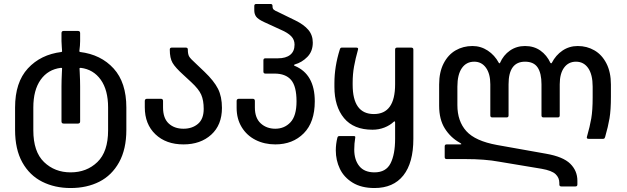

<svg xmlns="http://www.w3.org/2000/svg" viewBox="-20 -720 3162 968"><path d="M56 -65V-178Q56 -305 120.5 -375Q185 -445 290 -458Q293 -459 293 -462Q293 -468 291.5 -483.5Q290 -499 290 -513V-553Q290 -564 301 -564H373Q384 -564 384 -553V-513Q384 -492 380 -462Q380 -460 383 -458Q489 -445 553 -374.5Q617 -304 617 -178V-65Q617 32 580.5 98Q544 164 481 196Q418 228 336 228Q256 228 192.5 196Q129 164 92.5 98.5Q56 33 56 -65ZM336 149Q417 149 471 97Q525 45 525 -63V-178Q525 -266 488 -318Q451 -370 387 -378Q380 -378 381 -374L382 -354Q384 -314 384 -284V-108Q384 -97 373 -97H301Q290 -97 290 -108V-284Q290 -314 292 -354L293 -374Q293 -377 291.5 -377.5Q290 -378 287 -378Q222 -370 185 -318Q148 -266 148 -178V-63Q148 45 202 97Q256 149 336 149Z M710 -179V-211Q710 -222 722 -222H791Q802 -222 802 -211V-178Q802 -124 830.5 -97.5Q859 -71 905 -71Q949 -71 978 -95.5Q1007 -120 1007 -171Q1007 -214 994.5 -242.5Q982 -271 944 -306L904 -343Q864 -379 850 -403Q836 -427 836 -470Q836 -480 846 -480H917Q927 -480 927 -470Q927 -447 933.5 -435.5Q940 -424 969 -398L1011 -358Q1059 -312 1079 -272.5Q1099 -233 1099 -176Q1099 -90 1045 -41Q991 8 905 8Q817 8 763.5 -43Q710 -94 710 -179Z M1173 -176V-211Q1173 -222 1185 -222H1254Q1265 -222 1265 -211V-178Q1265 -125 1294.5 -98Q1324 -71 1368 -71Q1414 -71 1444.5 -103.5Q1475 -136 1475 -209Q1475 -285 1447.5 -317Q1420 -349 1364 -349H1318Q1308 -349 1308 -359V-416Q1308 -426 1318 -426H1381Q1421 -426 1443 -443.5Q1465 -461 1465 -495Q1465 -520 1448 -537.5Q1431 -555 1396 -570L1311 -609Q1281 -623 1271.5 -636Q1262 -649 1262 -668V-690Q1262 -700 1272 -700H1344Q1354 -700 1354 -690V-687Q1354 -677 1360 -671.5Q1366 -666 1385 -658L1469 -617Q1512 -596 1534.5 -569.5Q1557 -543 1557 -505Q1557 -461 1529.5 -433Q1502 -405 1466 -395Q1463 -394 1462.5 -391.5Q1462 -389 1466 -388Q1567 -346 1567 -209Q1567 -104 1511.5 -48Q1456 8 1368 8Q1313 8 1268.5 -14.5Q1224 -37 1198.5 -79Q1173 -121 1173 -176Z M1673 38Q1673 6 1681 -26Q1681 -27 1683 -30.5Q1685 -34 1691 -34H1764Q1773 -34 1771 -26Q1766 4 1766 34Q1766 86 1791.5 117.5Q1817 149 1868 149Q1926 149 1949 103.5Q1972 58 1972 -20V-102Q1972 -107 1970 -108Q1968 -109 1965 -106Q1946 -88 1918 -77Q1890 -66 1858 -66Q1763 -66 1714.5 -124.5Q1666 -183 1666 -282V-301Q1666 -384 1693 -470Q1695 -476 1697 -478Q1699 -480 1704 -480H1776Q1788 -480 1785 -470Q1772 -424 1765 -385Q1758 -346 1758 -303V-293Q1758 -145 1865 -145Q1972 -145 1972 -295V-470Q1972 -480 1982 -480H2053Q2064 -480 2064 -470V-20Q2064 101 2013.5 164.5Q1963 228 1868 228Q1802 228 1758 201Q1714 174 1693.5 131Q1673 88 1673 38Z M2800 210V202Q2800 176 2781 158Q2762 140 2711 131L2495 95Q2425 82 2326 82H2232Q2222 82 2222 72V18Q2222 8 2232 8H2299Q2306 8 2306 6Q2306 4 2297 -1Q2251 -27 2222.5 -72.5Q2194 -118 2194 -187V-294Q2194 -356 2216.5 -400Q2239 -444 2277 -466Q2315 -488 2362 -488Q2404 -488 2439 -465Q2474 -442 2495 -403Q2496 -401 2498 -401Q2500 -401 2501 -403Q2518 -442 2551 -465Q2584 -488 2627 -488Q2672 -488 2704.5 -465Q2737 -442 2755 -403Q2757 -401 2759 -401Q2761 -401 2762 -403Q2782 -442 2816 -465Q2850 -488 2893 -488Q2939 -488 2977 -466Q3015 -444 3037.5 -400Q3060 -356 3060 -294V-233Q3060 -165 3053 -123.5Q3046 -82 3031 -30Q3029 -24 3027 -22Q3025 -20 3020 -20H2948Q2936 -20 2939 -30Q2954 -82 2961 -123Q2968 -164 2968 -229V-283Q2968 -344 2945.5 -376.5Q2923 -409 2884 -409Q2846 -409 2824 -379Q2802 -349 2802 -295V-138Q2802 -128 2792 -128H2720Q2710 -128 2710 -138V-295Q2710 -351 2690.5 -380Q2671 -409 2627 -409Q2544 -409 2544 -295V-138Q2544 -128 2534 -128H2462Q2452 -128 2452 -138V-295Q2452 -348 2430 -378.5Q2408 -409 2371 -409Q2331 -409 2308.5 -376.5Q2286 -344 2286 -283V-190Q2286 -109 2331 -59Q2376 -9 2486 11L2733 55Q2819 70 2855 105.5Q2891 141 2891 191V210Q2891 220 2881 220H2810Q2800 220 2800 210Z"/></svg>

Font: Barlow GEO Medium
Style: Regular
Weight: 500
Designer: Jeremy Tribby
Foundry: Tribby Type
Version: Version 1.408